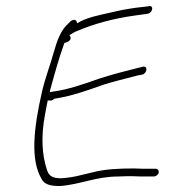

<svg xmlns="http://www.w3.org/2000/svg" viewBox="-20 -672 567 644"><path d="M121 -365C93 -243 81 -135 120 -71C129 -54 147 -48 181 -48C249 -53 302 -80 377 -80C392 -81 409 -81 425 -81C441 -80 456 -80 472 -80H496C502 -80 511 -86 512 -92C514 -100 509 -106 502 -106H478C462 -106 447 -106 431 -107C381 -107 332 -105 291 -94L253 -85C230 -79 211 -76 186 -74C154 -74 143 -83 137 -104C121 -152 117 -214 131 -288L140 -335H148C153 -334 158 -336 161 -341H163C168 -342 174 -343 180 -344C222 -351 274 -369 316 -384C352 -397 409 -410 442 -419L458 -422C474 -427 477 -453 458 -448L442 -444C405 -435 351 -421 312 -408C261 -390 208 -371 153 -364L147 -363L148 -369C163 -424 177 -475 195 -525L196 -528C205 -530 216 -534 217 -544C218 -547 214 -551 213 -554C220 -558 225 -562 233 -566H234C293 -592 361 -610 433 -620C446 -622 463 -624 476 -626C493 -630 497 -656 478 -651L436 -646C407 -642 380 -637 356 -631C317 -622 270 -614 239 -594L237 -599C236 -606 227 -608 217 -601L204 -588C184 -569 171 -535 161 -499C149 -455 132 -412 121 -365ZM431 -107Z"/></svg>

Font: Stray Cat
Style: LtObl
Weight: 300
Version: Version 1.0